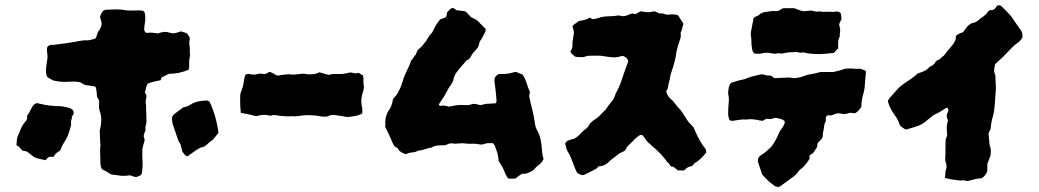

<svg xmlns="http://www.w3.org/2000/svg" viewBox="-20 -656 4042 747"><path d="M718 -455Q720 -447 719 -438Q718 -429 716 -421V-396Q716 -393 715.5 -390.5Q715 -388 714 -385Q679 -369 638 -369Q631 -366 624 -362.5Q617 -359 610 -355Q608 -353 607 -350Q606 -347 605 -344Q599 -343 593 -341.5Q587 -340 581 -339L557 -332Q550 -326 548 -313Q546 -300 543 -298Q545 -294 546.5 -291.5Q548 -289 550 -284Q550 -277 548 -269.5Q546 -262 547 -254Q549 -247 548.5 -238.5Q548 -230 549 -222Q549 -212 549.5 -202Q550 -192 550 -183Q550 -179 548.5 -174Q547 -169 546 -164V-147Q543 -143 541 -136Q538 -129 540 -122.5Q542 -116 543 -110Q540 -102 538 -93.5Q536 -85 534 -77Q533 -52 534.5 -28Q536 -4 531 21Q528 26 522 28.5Q516 31 509 33Q496 30 486 26Q466 29 451 28Q441 26 432.5 25Q424 24 413 23Q395 11 378 3Q374 -1 373.5 -5.5Q373 -10 371 -14Q371 -32 370 -50Q369 -68 370 -86Q372 -92 370 -100Q369 -111 369 -123Q369 -135 368 -146Q368 -150 370 -156Q374 -173 374 -190Q374 -207 368 -224Q367 -227 366.5 -230.5Q366 -234 365 -238Q365 -244 365.5 -250.5Q366 -257 366 -265Q364 -269 360.5 -273.5Q357 -278 357 -285Q357 -291 356 -297.5Q355 -304 354 -311Q354 -313 353 -315Q352 -317 350 -320Q341 -320 334 -322Q327 -324 319 -324Q311 -325 304.5 -328.5Q298 -332 292 -336Q282 -338 271.5 -338.5Q261 -339 250 -338Q243 -338 235.5 -337.5Q228 -337 221 -338Q213 -338 205 -339.5Q197 -341 187 -343Q183 -345 177 -348.5Q171 -352 166 -355Q160 -361 160 -369Q159 -373 159 -376Q159 -379 159 -383Q159 -394 161 -404.5Q163 -415 164 -425Q166 -436 164 -447Q162 -458 163 -469Q164 -471 164.5 -473Q165 -475 166 -476Q168 -477 170 -478.5Q172 -480 175 -481Q180 -482 184 -481.5Q188 -481 192 -482Q212 -484 231.5 -487Q251 -490 270 -493Q282 -495 294.5 -497.5Q307 -500 320 -499Q325 -499 330.5 -500.5Q336 -502 340 -503Q344 -503 347.5 -505Q351 -507 353 -508Q355 -514 357 -519.5Q359 -525 360 -529Q362 -534 365 -537Q368 -540 369 -544Q377 -556 375 -568Q374 -573 372.5 -578.5Q371 -584 369 -589Q372 -603 382 -615Q384 -616 386.5 -616.5Q389 -617 391 -618Q411 -619 431 -619.5Q451 -620 470 -616Q478 -615 485 -615Q492 -615 499 -615Q509 -615 518 -615.5Q527 -616 537 -614Q544 -608 544 -601Q547 -580 543 -562Q542 -557 541.5 -551.5Q541 -546 541 -541Q541 -536 545 -531.5Q549 -527 554 -528Q565 -530 575 -528.5Q585 -527 595 -526Q605 -530 616 -531.5Q627 -533 639 -529Q652 -525 663 -527.5Q674 -530 684 -534Q690 -532 695.5 -530.5Q701 -529 706 -527Q711 -522 715 -515.5Q719 -509 718 -501Q715 -490 717.5 -478.5Q720 -467 718 -455ZM830 -139Q825 -132 819 -125.5Q813 -119 808 -112Q796 -105 786 -94.5Q776 -84 761 -82Q756 -80 751 -77Q741 -70 730.5 -63Q720 -56 710 -48Q702 -49 698 -55Q694 -61 689 -67Q688 -70 687.5 -74.5Q687 -79 685 -83Q684 -86 683.5 -90Q683 -94 681 -97Q675 -105 672 -114.5Q669 -124 666 -132Q662 -143 658.5 -154.5Q655 -166 651 -176Q650 -181 650 -185.5Q650 -190 649 -194Q649 -204 656 -210Q665 -218 674.5 -224.5Q684 -231 692 -238Q693 -238 694 -238.5Q695 -239 696 -239Q709 -241 719.5 -248Q730 -255 742 -259Q765 -265 787 -265Q789 -264 790.5 -263Q792 -262 795 -261Q809 -231 817.5 -201Q826 -171 830 -139ZM262 -229Q267 -224 266.5 -216Q266 -208 260 -204Q258 -202 259.5 -200Q261 -198 259 -194Q259 -193 257.5 -189.5Q256 -186 256 -185Q258 -181 256.5 -180.5Q255 -180 256 -176Q256 -175 257 -173Q258 -171 256 -169Q253 -152 247 -138Q246 -133 244 -128Q242 -123 239 -118Q236 -112 232 -106Q228 -100 224 -93Q222 -88 219 -82Q216 -76 214 -70Q210 -68 206.5 -65.5Q203 -63 200 -61Q196 -58 194 -54.5Q192 -51 189 -46H171Q168 -44 164.5 -40.5Q161 -37 159 -35Q158 -33 155 -33Q141 -36 127 -39.5Q113 -43 102 -53Q94 -60 83 -67Q74 -69 68 -70Q62 -75 57 -81.5Q52 -88 44 -91Q45 -111 46 -116.5Q47 -122 53 -135Q58 -148 63.5 -160Q69 -172 78 -182Q82 -186 84.5 -192Q87 -198 85 -205Q93 -215 98 -226.5Q103 -238 110 -247Q115 -252 123 -255Q127 -254 130 -253.5Q133 -253 137 -252Q173 -243 210 -243Q221 -243 230.5 -240.5Q240 -238 250 -236Q257 -234 262 -229Z M1396 -319Q1395 -306 1391 -294.5Q1387 -283 1386 -269Q1385 -254 1388 -241Q1391 -228 1389 -214Q1375 -207 1364 -205Q1353 -203 1336 -201Q1329 -200 1319.5 -202.5Q1310 -205 1299 -206Q1295 -206 1289 -207.5Q1283 -209 1274 -209Q1267 -209 1260.5 -205.5Q1254 -202 1247 -202Q1236 -202 1226 -203.5Q1216 -205 1212 -206Q1209 -206 1199.5 -207Q1190 -208 1181 -208Q1167 -208 1154.5 -206.5Q1142 -205 1136 -204Q1131 -203 1123.5 -203.5Q1116 -204 1111 -204Q1105 -203 1092.5 -203.5Q1080 -204 1068 -205.5Q1056 -207 1051 -208Q1047 -209 1044.5 -208.5Q1042 -208 1038 -207Q1032 -205 1024.5 -207Q1017 -209 1009 -209Q999 -210 987.5 -206.5Q976 -203 967 -206Q956 -210 943.5 -212Q931 -214 917 -217Q915 -234 914.5 -253Q914 -272 915 -289Q916 -295 920.5 -306.5Q925 -318 926 -324Q928 -332 929.5 -344.5Q931 -357 935 -365Q943 -370 950 -368Q957 -366 967 -366Q974 -365 982.5 -368Q991 -371 998 -369Q1003 -368 1007 -368Q1011 -368 1015 -369Q1020 -371 1023.5 -374Q1027 -377 1030 -376Q1036 -375 1047 -368Q1058 -361 1064 -362Q1071 -364 1089 -366Q1107 -368 1114 -366Q1119 -365 1131.5 -366.5Q1144 -368 1155 -369Q1162 -370 1170 -368Q1178 -366 1187 -367Q1198 -367 1208 -369Q1218 -371 1222 -375Q1227 -374 1237 -370.5Q1247 -367 1260 -365Q1264 -365 1268 -366.5Q1272 -368 1275 -368H1303Q1316 -368 1325.5 -370.5Q1335 -373 1342 -374Q1348 -374 1357 -371.5Q1366 -369 1375 -373Q1380 -369 1384 -367Q1388 -365 1392 -363Q1395 -350 1394 -340.5Q1393 -331 1396 -319Z M2095 -38Q2088 -22 2076 -14Q2064 -6 2057 5Q2046 12 2035 16.5Q2024 21 2011 20Q2004 24 1997.5 29Q1991 34 1985 39H1958Q1954 35 1952 31Q1949 25 1946 19.5Q1943 14 1941 8Q1937 -3 1931.5 -11.5Q1926 -20 1920 -30Q1919 -48 1915 -61Q1911 -74 1905 -89Q1901 -94 1899.5 -97Q1898 -100 1893 -99Q1890 -99 1880.5 -99Q1871 -99 1868 -97Q1856 -92 1844 -94.5Q1832 -97 1820 -97Q1809 -96 1798 -97Q1787 -98 1776 -99Q1773 -99 1769.5 -98Q1766 -97 1763 -98Q1753 -96 1745.5 -97.5Q1738 -99 1731 -98Q1726 -97 1720 -94Q1714 -91 1709 -91Q1695 -91 1683 -90Q1671 -89 1659 -82Q1646 -80 1633.5 -75.5Q1621 -71 1607 -70Q1597 -64 1584 -63Q1571 -62 1559 -56Q1543 -61 1533 -70Q1530 -74 1528 -78Q1526 -82 1521 -83Q1516 -85 1513.5 -89Q1511 -93 1509 -97Q1502 -114 1494.5 -130Q1487 -146 1479 -162Q1478 -166 1479 -169Q1480 -172 1479 -176Q1478 -208 1497 -233Q1500 -238 1502 -243Q1504 -248 1505 -253Q1507 -258 1507.5 -262.5Q1508 -267 1509 -271Q1513 -276 1517.5 -280.5Q1522 -285 1525 -290Q1528 -294 1530 -299Q1532 -304 1535 -309Q1537 -314 1539.5 -319Q1542 -324 1543 -329Q1547 -342 1551.5 -354.5Q1556 -367 1562 -379Q1567 -390 1572 -400Q1577 -410 1579 -420Q1586 -427 1589 -432.5Q1592 -438 1596 -442Q1598 -442 1598 -444Q1603 -461 1612 -467.5Q1621 -474 1631 -488Q1639 -497 1644.5 -507.5Q1650 -518 1659 -527Q1662 -530 1664.5 -535Q1667 -540 1669 -545Q1674 -555 1680 -564Q1686 -573 1693 -581Q1698 -583 1703.5 -584.5Q1709 -586 1713 -588Q1716 -591 1717 -595Q1719 -598 1718.5 -602.5Q1718 -607 1722 -611Q1726 -615 1729.5 -618.5Q1733 -622 1737 -624Q1744 -626 1748.5 -622Q1753 -618 1758 -616Q1766 -615 1775 -614Q1784 -613 1792 -611Q1797 -606 1802.5 -600Q1808 -594 1813 -589Q1818 -586 1822.5 -584.5Q1827 -583 1831 -580Q1836 -578 1840 -573.5Q1844 -569 1847 -566L1868 -545Q1871 -542 1869 -535Q1864 -525 1859.5 -515.5Q1855 -506 1849 -498Q1845 -492 1844 -485.5Q1843 -479 1839 -471Q1836 -467 1831.5 -462Q1827 -457 1822 -452Q1814 -442 1811 -434Q1809 -431 1806.5 -428Q1804 -425 1800 -423Q1795 -422 1792 -418Q1789 -414 1785 -409Q1777 -400 1768.5 -390Q1760 -380 1752 -369Q1751 -365 1748.5 -360.5Q1746 -356 1745 -351Q1744 -342 1740 -335Q1736 -328 1731 -321Q1729 -318 1727 -315.5Q1725 -313 1723 -309Q1716 -294 1707 -279.5Q1698 -265 1688 -251V-247Q1692 -243 1697.5 -244.5Q1703 -246 1708 -245Q1713 -244 1717.5 -243.5Q1722 -243 1726 -241Q1729 -241 1737 -243Q1761 -249 1790 -247Q1795 -247 1799.5 -247Q1804 -247 1808 -248Q1824 -256 1843 -248Q1847 -248 1852 -247Q1865 -252 1880 -252.5Q1895 -253 1908 -254Q1912 -259 1912 -260Q1911 -274 1910 -287.5Q1909 -301 1907 -314Q1906 -320 1905.5 -326Q1905 -332 1904 -338Q1901 -359 1921 -368Q1939 -368 1947 -368.5Q1955 -369 1962.5 -370.5Q1970 -372 1984 -376Q1989 -376 1991 -375Q2004 -369 2013 -366Q2024 -350 2029 -332.5Q2034 -315 2042 -298Q2041 -294 2040 -289.5Q2039 -285 2039 -281Q2044 -255 2051 -229Q2058 -203 2061 -176Q2064 -157 2072 -145Q2080 -129 2083.5 -112.5Q2087 -96 2088 -79Q2089 -68 2090 -58Q2091 -48 2095 -38Z M2728 -63Q2715 -46 2696 -30Q2693 -27 2689 -25Q2685 -23 2682 -21Q2680 -18 2677.5 -15.5Q2675 -13 2673 -10Q2663 -9 2655.5 -4.5Q2648 0 2642 7H2617Q2611 2 2605.5 -3Q2600 -8 2592 -8Q2587 -11 2585 -16Q2583 -21 2578 -24Q2574 -27 2572 -31Q2570 -35 2566 -39Q2559 -48 2551.5 -56Q2544 -64 2536 -71Q2531 -76 2526 -80.5Q2521 -85 2516 -89Q2500 -103 2496 -108Q2492 -113 2481 -129Q2473 -133 2469 -130Q2465 -127 2460.5 -124Q2456 -121 2452 -117L2420 -85Q2419 -83 2417 -79.5Q2415 -76 2413 -72Q2412 -71 2411 -70Q2410 -69 2408 -68Q2401 -64 2394 -61Q2387 -58 2382 -53Q2370 -43 2358 -35Q2354 -31 2350.5 -27.5Q2347 -24 2343 -21Q2328 -9 2309 -9Q2307 -7 2304.5 -4Q2302 -1 2299 1Q2289 6 2276.5 12.5Q2264 19 2251 25Q2244 26 2238.5 23.5Q2233 21 2226 17Q2221 9 2217.5 -0.5Q2214 -10 2210 -20Q2206 -31 2201 -43Q2196 -55 2189 -66Q2185 -73 2183 -81Q2181 -89 2179 -97Q2179 -101 2182 -102Q2184 -107 2190 -109Q2195 -111 2201 -113Q2207 -115 2213 -116Q2227 -123 2237.5 -135Q2248 -147 2261 -156Q2263 -158 2265 -160Q2267 -162 2268 -163Q2277 -181 2294 -191Q2306 -198 2315.5 -208.5Q2325 -219 2336 -229Q2346 -245 2358 -258.5Q2370 -272 2375 -291Q2381 -302 2386 -312.5Q2391 -323 2395 -334Q2402 -355 2409.5 -376.5Q2417 -398 2424 -417Q2423 -425 2419.5 -428.5Q2416 -432 2411 -435Q2403 -440 2395 -437Q2379 -432 2364 -433Q2349 -434 2332 -437Q2317 -440 2301.5 -439.5Q2286 -439 2271 -439Q2264 -439 2261 -437Q2251 -433 2240.5 -433.5Q2230 -434 2219 -435Q2213 -439 2208 -443.5Q2203 -448 2199 -455Q2201 -458 2202.5 -461Q2204 -464 2205 -467Q2206 -470 2207 -473.5Q2208 -477 2207 -481Q2207 -494 2209.5 -506Q2212 -518 2213 -531Q2212 -536 2210.5 -542Q2209 -548 2207 -553Q2209 -555 2209.5 -556.5Q2210 -558 2211 -559Q2216 -563 2221 -566Q2226 -569 2230 -573Q2233 -575 2236 -575Q2239 -575 2243 -576Q2252 -578 2259.5 -580Q2267 -582 2274 -588Q2279 -584 2287 -581Q2297 -583 2305 -585Q2318 -590 2331.5 -591.5Q2345 -593 2358 -593Q2363 -593 2368.5 -593.5Q2374 -594 2379 -595Q2386 -597 2392 -595Q2398 -593 2405 -593Q2417 -594 2428.5 -600Q2440 -606 2452 -601Q2458 -604 2462.5 -606.5Q2467 -609 2471 -612Q2487 -610 2494.5 -609Q2502 -608 2508.5 -609Q2515 -610 2526 -612Q2530 -611 2533.5 -609.5Q2537 -608 2541 -606Q2543 -605 2545.5 -604Q2548 -603 2550 -604Q2558 -605 2565.5 -601.5Q2573 -598 2580 -599Q2586 -600 2592 -600Q2598 -600 2603 -600Q2607 -599 2610 -598.5Q2613 -598 2615 -598Q2621 -594 2623 -589Q2625 -584 2628 -581L2639 -564Q2635 -551 2632 -537Q2631 -536 2629.5 -533Q2628 -530 2628 -528Q2630 -516 2626.5 -504.5Q2623 -493 2619 -482Q2617 -476 2615.5 -469.5Q2614 -463 2612 -455Q2607 -417 2594 -381Q2589 -368 2587 -355Q2585 -342 2581 -329Q2580 -325 2579.5 -320.5Q2579 -316 2578 -313Q2577 -309 2575 -306.5Q2573 -304 2572 -300Q2577 -281 2592 -269Q2600 -262 2607 -252Q2614 -242 2623 -233Q2629 -227 2634 -219.5Q2639 -212 2644 -204Q2651 -193 2654.5 -187.5Q2658 -182 2663 -177Q2668 -172 2678 -161Q2686 -142 2695.5 -123Q2705 -104 2717 -87Q2719 -84 2722 -80.5Q2725 -77 2726 -74Q2727 -72 2727 -69.5Q2727 -67 2728 -63Z M3254 -581Q3251 -577 3249 -572Q3247 -567 3245 -562Q3245 -557 3247 -551Q3250 -541 3248.5 -532Q3247 -523 3247 -513Q3241 -503 3241 -491.5Q3241 -480 3241 -468Q3237 -464 3233 -459.5Q3229 -455 3224 -450Q3206 -448 3187 -446.5Q3168 -445 3150 -446Q3141 -447 3131.5 -447.5Q3122 -448 3112 -451Q3106 -453 3099.5 -451.5Q3093 -450 3087 -452Q3082 -454 3076 -453.5Q3070 -453 3065 -453Q3058 -453 3052 -452.5Q3046 -452 3039 -451Q3033 -450 3027 -448.5Q3021 -447 3015 -448Q3009 -450 3003.5 -448.5Q2998 -447 2992 -447Q2986 -448 2980 -449Q2974 -450 2966 -451Q2963 -451 2960 -450.5Q2957 -450 2954 -450Q2950 -450 2946 -449Q2942 -448 2938 -447H2917Q2909 -452 2907 -461Q2906 -466 2905.5 -471Q2905 -476 2904 -480Q2904 -487 2903.5 -493Q2903 -499 2903 -506Q2902 -511 2901.5 -516.5Q2901 -522 2901 -528Q2903 -541 2906 -554.5Q2909 -568 2911 -581Q2912 -589 2922 -592Q2924 -594 2928 -595Q2932 -596 2933 -598Q2939 -604 2946 -606.5Q2953 -609 2962 -610Q2967 -610 2973 -611.5Q2979 -613 2984 -613H3008Q3010 -615 3014.5 -617.5Q3019 -620 3023 -622Q3025 -624 3028 -624H3070Q3087 -618 3094.5 -615Q3102 -612 3110 -612.5Q3118 -613 3135 -615Q3143 -614 3149.5 -612Q3156 -610 3163 -611Q3167 -612 3171 -611.5Q3175 -611 3179 -610H3192Q3204 -611 3217 -610Q3221 -609 3224.5 -610Q3228 -611 3232 -611Q3243 -613 3250 -605Q3253 -602 3252.5 -599Q3252 -596 3253 -593Q3253 -590 3253.5 -586.5Q3254 -583 3254 -581ZM3349 -374Q3347 -359 3346 -345Q3345 -331 3344 -316Q3343 -310 3342 -303.5Q3341 -297 3339 -291Q3331 -265 3331 -240Q3321 -224 3308 -216Q3304 -215 3301 -215.5Q3298 -216 3294 -217Q3292 -217 3288 -217Q3284 -217 3281 -216Q3273 -212 3263.5 -212.5Q3254 -213 3245 -215H3238Q3228 -213 3220 -209Q3212 -205 3202 -208Q3191 -204 3193 -192Q3194 -187 3192 -182.5Q3190 -178 3188 -174Q3187 -168 3186 -162Q3185 -156 3184 -148Q3182 -142 3181.5 -136Q3181 -130 3181 -124Q3178 -116 3172 -110.5Q3166 -105 3161 -99Q3160 -95 3160 -91Q3160 -87 3158 -82L3143 -60Q3140 -58 3137 -56.5Q3134 -55 3132 -53Q3128 -49 3129.5 -45Q3131 -41 3129 -37Q3125 -31 3120 -24Q3115 -17 3110 -12Q3108 -9 3105 -6Q3102 -3 3099 -1Q3089 6 3085 13Q3080 21 3070 29Q3057 39 3044 48Q3031 57 3018 67Q3017 68 3014.5 69Q3012 70 3011 71Q3002 72 2995 68Q2967 49 2945 22L2932 -17Q2931 -19 2931 -20.5Q2931 -22 2930 -23Q2925 -41 2940 -52Q2951 -58 2960.5 -66.5Q2970 -75 2980 -84Q2999 -109 3010 -137Q3013 -144 3017 -149.5Q3021 -155 3025 -161Q3036 -178 3032.5 -184.5Q3029 -191 3010 -195Q3004 -197 2997.5 -197.5Q2991 -198 2985 -194Q2980 -192 2974 -193Q2968 -194 2963 -194Q2959 -193 2955.5 -191Q2952 -189 2948 -186Q2944 -187 2939 -187Q2934 -187 2930 -189Q2919 -191 2907.5 -192Q2896 -193 2885 -191Q2871 -192 2858 -190Q2845 -188 2831 -186H2825Q2818 -187 2816 -195Q2813 -204 2813 -214Q2813 -225 2813.5 -235.5Q2814 -246 2815 -255Q2817 -269 2815 -282Q2812 -290 2813 -297.5Q2814 -305 2815 -313Q2817 -326 2825 -334Q2833 -337 2841.5 -339Q2850 -341 2858 -344Q2863 -345 2868 -346Q2873 -347 2877 -348Q2892 -355 2908.5 -359Q2925 -363 2942 -367Q2947 -366 2951.5 -365.5Q2956 -365 2961 -363Q2965 -362 2969.5 -362Q2974 -362 2978 -362Q2983 -360 2986 -357Q2989 -354 2993 -352Q3005 -353 3016.5 -353Q3028 -353 3040 -354Q3048 -355 3056 -354Q3065 -351 3073.5 -352Q3082 -353 3091 -355Q3100 -357 3109 -360.5Q3118 -364 3127 -366Q3148 -369 3169 -375Q3172 -376 3176.5 -376Q3181 -376 3185 -376H3223Q3229 -378 3237 -379.5Q3245 -381 3254 -384Q3266 -389 3277.5 -389.5Q3289 -390 3301 -389Q3306 -388 3310 -388Q3314 -388 3317 -388Q3325 -390 3332 -387Q3339 -384 3345 -382Q3347 -381 3348.5 -378.5Q3350 -376 3349 -374Z M3958 -520Q3960 -510 3953 -503Q3951 -500 3948.5 -497.5Q3946 -495 3944 -493Q3929 -483 3917 -470.5Q3905 -458 3892 -445Q3883 -435 3873 -426Q3863 -417 3852 -407Q3849 -396 3848 -386Q3847 -376 3851 -367Q3853 -363 3853 -358Q3853 -353 3853 -348Q3854 -334 3854.5 -319Q3855 -304 3853 -290Q3852 -274 3851 -258Q3850 -242 3848 -227Q3845 -207 3839 -189Q3837 -180 3836 -171.5Q3835 -163 3834 -154Q3832 -150 3830 -146Q3828 -142 3826 -137Q3827 -129 3827.5 -121Q3828 -113 3829 -105Q3829 -101 3829.5 -97Q3830 -93 3831 -89Q3835 -80 3835 -70.5Q3835 -61 3834 -51Q3830 -43 3827.5 -34.5Q3825 -26 3821 -17Q3821 -10 3821.5 -2Q3822 6 3820 14Q3816 20 3812 26Q3808 32 3800 37Q3794 38 3787.5 38.5Q3781 39 3774 41L3746 48Q3740 49 3734.5 46.5Q3729 44 3723 46Q3720 47 3714 46Q3705 45 3695.5 44Q3686 43 3676 41Q3671 40 3666 38.5Q3661 37 3656 36Q3658 26 3658 18Q3658 10 3661 2Q3665 -9 3660 -23Q3658 -28 3657.5 -34Q3657 -40 3658 -45Q3658 -62 3658.5 -77.5Q3659 -93 3659 -109Q3659 -114 3661 -118.5Q3663 -123 3665 -129Q3664 -142 3663.5 -156.5Q3663 -171 3668 -185Q3667 -190 3666 -194Q3665 -198 3664 -200Q3662 -211 3667 -218Q3672 -225 3668 -233Q3668 -235 3667.5 -235Q3667 -235 3667 -236Q3666 -236 3664 -236.5Q3662 -237 3661 -236Q3651 -230 3641 -223.5Q3631 -217 3620 -212Q3614 -210 3608 -205Q3605 -202 3601 -199Q3597 -196 3593 -193Q3577 -179 3566.5 -173Q3556 -167 3536 -161Q3528 -159 3520.5 -156.5Q3513 -154 3505 -152Q3499 -154 3493.5 -158Q3488 -162 3483 -166Q3482 -167 3480 -171Q3477 -182 3472 -191Q3467 -200 3461 -208Q3453 -219 3446 -232Q3439 -245 3435 -259Q3434 -264 3436 -267Q3438 -270 3440 -273Q3448 -282 3456 -291.5Q3464 -301 3472 -309Q3478 -316 3485 -321.5Q3492 -327 3499 -332Q3512 -341 3525.5 -350Q3539 -359 3550 -370Q3563 -374 3574.5 -379Q3586 -384 3595 -394Q3597 -397 3603 -399Q3608 -401 3611 -404Q3616 -408 3619 -414Q3622 -420 3629 -422Q3634 -424 3638 -427.5Q3642 -431 3646 -435Q3651 -438 3656 -444Q3664 -456 3674 -467Q3684 -478 3692 -490Q3700 -502 3699 -516Q3704 -521 3706 -522Q3711 -525 3716.5 -527Q3722 -529 3727 -531Q3733 -539 3739.5 -548Q3746 -557 3757 -564Q3761 -566 3768 -567.5Q3775 -569 3781 -573Q3792 -583 3806 -592Q3819 -602 3825 -612Q3830 -617 3835 -616.5Q3840 -616 3844 -618Q3850 -620 3853 -625Q3856 -630 3860 -634Q3867 -637 3873 -634Q3873 -634 3873.5 -633.5Q3874 -633 3875 -633Q3889 -619 3902.5 -605.5Q3916 -592 3926 -575Q3931 -567 3936.5 -560Q3942 -553 3946 -546Q3956 -536 3958 -520Z"/></svg>

Font: Daruma Drop One
Style: Regular
Weight: 400
Designer: Maniackers Design
Version: Version 1.000